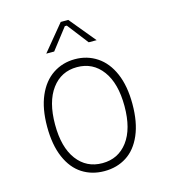

<svg xmlns="http://www.w3.org/2000/svg" viewBox="-112 -834 824 935"><g transform="rotate(-15 300.0 -366.5)"><path d="M173 -614 281 -745H319L427 -614H387L305 -720H295L213 -614ZM300 -512Q220 -512 172.5 -448Q125 -384 125 -269Q125 -154 172.5 -91Q220 -28 300 -28Q380 -28 427.5 -91Q475 -154 475 -269Q475 -384 427.5 -448Q380 -512 300 -512ZM300 -552Q362 -552 411 -519.5Q460 -487 487.5 -423.5Q515 -360 515 -269Q515 -177 487.5 -113.5Q460 -50 411.5 -19Q363 12 300 12Q237 12 188.5 -19Q140 -50 112.5 -113.5Q85 -177 85 -269Q85 -360 112.5 -423.5Q140 -487 189 -519.5Q238 -552 300 -552Z"/></g></svg>

Font: Fliege Mono Thin
Style: Regular
Weight: 100
Version: Version 0.020;Glyphs 3.3 (3306)